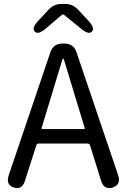

<svg xmlns="http://www.w3.org/2000/svg" viewBox="-20 -956 647 979"><path d="M50 0Q8 -14 25 -64L237 -690Q252 -734 299 -734H308Q355 -734 370 -690L582 -64Q599 -15 555 0Q510 14 495 -36L439 -215Q436 -224 427 -224H177Q168 -224 165 -215L108 -36Q93 14 50 0ZM192 -303Q191 -298 196 -298H408Q413 -298 412 -303L307 -649Q304 -658 302 -658Q300 -658 297 -649ZM213 -810Q174 -777 157 -795Q140 -813 175 -850L228 -907Q255 -936 295 -936H311Q351 -936 378 -907L431 -850Q465 -813 449 -795Q432 -777 393 -810L307 -880Q301 -885 295 -880Z"/></svg>

Font: Resource Han Rounded CN
Style: Regular
Weight: 400
Designer: Cyano Hao (round all glyphs); Ryoko NISHIZUKA  (kana, bopomofo & ideographs); Paul D. Hunt (Latin, Greek & Cyrillic); Sa
Foundry: Cyano Hao
Version: 0.990